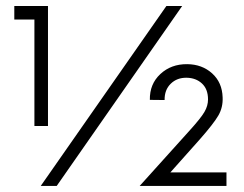

<svg xmlns="http://www.w3.org/2000/svg" viewBox="-20 -615 807 635"><path d="M138.7 -198.2H93.8V-550.3H27.3V-595.2H138.7ZM530.3 -595.2H582.5L167.5 0H114.7ZM543.5 -44.9H729V0H441.9L606.9 -183.1Q644.5 -224.6 656.2 -244.9Q668 -265.1 668 -286.1Q668 -320.3 647.9 -338.9Q627.9 -357.4 597.2 -357.9Q565.4 -358.4 544.7 -338.1Q523.9 -317.9 524.4 -284.2L475.6 -284.7Q474.6 -336.9 510.3 -370.1Q545.9 -403.3 599.1 -402.8Q648.4 -402.3 681.6 -372.3Q714.8 -342.3 716.3 -293Q717.8 -260.3 702.4 -233.4Q687 -206.5 640.1 -153.3Z"/></svg>

Font: Now
Style: Regular
Weight: 400
Designer: Alfredo Marco Pradil
Foundry: Alfredo Marco Pradil
Version: Version 1.200;hotconv 1.0.109;makeotfexe 2.5.65596